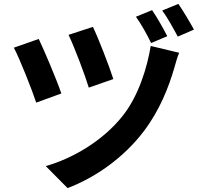

<svg xmlns="http://www.w3.org/2000/svg" viewBox="-20 -888 1040 986"><path d="M457 -750 332 -709C362 -647 417 -501 436 -438L562 -482C542 -546 482 -700 457 -750ZM900 -617 754 -652C736 -542 692 -396 610 -293C508 -164 352 -74 215 -35L327 78C469 24 615 -77 720 -216C802 -325 847 -443 875 -539C882 -561 889 -592 900 -617ZM179 -688 51 -643C80 -590 145 -425 166 -361L295 -408C272 -476 209 -625 179 -688ZM761 -836 678 -802C705 -765 736 -709 756 -667L839 -702C821 -738 786 -800 761 -836ZM896 -868 813 -834C840 -798 871 -741 893 -700L976 -736C957 -771 921 -832 896 -868Z"/></svg>

Font: Source Han Sans CN
Style: Bold
Weight: 700
Designer: Ryoko NISHIZUKA 西塚涼子 (kana, bopomofo & ideographs); Paul D. Hunt (Latin, Greek & Cyrillic); Sandoll Communications 산돌커뮤니
Foundry: Adobe
Version: Version 2.001;hotconv 1.0.107;makeotfexe 2.5.65593